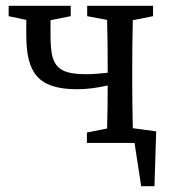

<svg xmlns="http://www.w3.org/2000/svg" viewBox="-20 -495 595 665"><path d="M10 -439V-475H225V-439L155 -425V-372Q155 -334 159.5 -308.5Q164 -283 177.5 -267Q191 -251 215.5 -244.5Q240 -238 279 -238Q297 -238 315 -239.5Q333 -241 353 -243V-265Q353 -299 352.5 -343.5Q352 -388 351 -426L282 -439V-475H510V-439L440 -425Q439 -387 438.5 -343Q438 -299 438 -265V-210Q438 -176 438.5 -132.5Q439 -89 440 -51L521 -40L515 150H469L446 0H281V-36L351 -50Q352 -85 352.5 -125Q353 -165 353 -199Q327 -193 300.5 -189.5Q274 -186 246 -186Q196 -186 162 -197Q128 -208 108 -231Q88 -254 79.5 -289Q71 -324 71 -371V-426Z"/></svg>

Font: Source Serif Pro
Style: Regular
Weight: 400
Designer: Frank Grießhammer
Foundry: Adobe Systems Incorporated
Version: Version 2.000;PS 1.000;hotconv 16.6.51;makeotf.lib2.5.65220